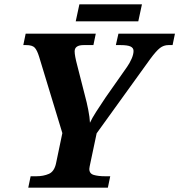

<svg xmlns="http://www.w3.org/2000/svg" viewBox="-20 -870 831 890"><path d="M111 0 122 -53H149Q181 -53 206.5 -64Q232 -75 240 -114L269 -253L161 -608Q152 -637 141 -649Q130 -661 101 -661H88L99 -714H424L413 -661H368Q326 -661 326 -632Q326 -612 338 -567L374 -426Q382 -397 389 -361.5Q396 -326 397 -301Q406 -321 425.5 -351.5Q445 -382 470 -419L569 -560Q581 -577 590 -597.5Q599 -618 599 -634Q599 -648 585 -654.5Q571 -661 538 -661H517L529 -714H791L780 -661H761Q739 -661 721.5 -647.5Q704 -634 676 -596L428 -252L398 -110Q397 -105 395.5 -98Q394 -91 394 -87Q394 -65 415 -59Q436 -53 467 -53H491L480 0ZM331 -771 348 -850H638L621 -771Z"/></svg>

Font: Noto Serif
Style: Bold Italic
Weight: 700
Italic angle: -12°
Designer: Monotype Design Team
Foundry: Monotype Imaging Inc.
Version: Version 2.013